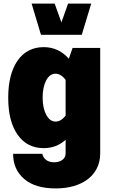

<svg xmlns="http://www.w3.org/2000/svg" viewBox="-20 -823 644 1073"><path d="M209 -628.4H437L489.7 -802.7H360.4L323.2 -697.8L285.6 -802.7H156.7ZM25.9 -276.9C25.9 -188.5 43.5 -119.6 78.6 -69.8C113.8 -20 162.6 4.9 224.6 4.9C271.5 4.9 312 -10.7 346.7 -41.5V34.2C346.7 67.4 316.4 84 281.2 84C245.6 84 221.7 64 216.3 36.6H53.2C53.2 94.7 73.7 141.6 115.2 177.2C156.2 212.4 214.8 230 291.5 230C439.5 230 540 156.7 540 34.2V-555.2H385.7L364.7 -495.1C326.2 -538.1 279.3 -559.6 224.6 -559.6C162.6 -559.6 113.8 -534.7 78.6 -484.9C43.5 -434.6 25.9 -365.2 25.9 -276.9ZM218.3 -277.3C218.3 -316.9 225.1 -349.1 238.3 -374C251.5 -398.9 269 -411.1 290 -411.1C310.5 -411.1 329.6 -399.4 346.7 -376.5V-176.8C329.6 -154.8 311 -143.6 290.5 -143.6C269.5 -143.6 252 -156.2 238.8 -181.2C225.1 -206.1 218.3 -237.8 218.3 -277.3Z"/></svg>

Font: Estedad Black
Style: Regular
Weight: 900
Designer: Amin Abedi
Version: Version 7.3